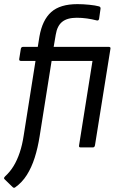

<svg xmlns="http://www.w3.org/2000/svg" viewBox="-35 -714 579 930"><path d="M215 -419 157 -54Q148 3 133 50Q118 97 95 133.5Q72 170 38 194Q32 198 26 192L-13 154Q-19 149 -10 140Q14 118 31 90Q48 62 60.5 25Q73 -12 80 -59L137 -419H66Q57 -419 58 -428L66 -478Q68 -487 77 -487H148L156 -537Q170 -617 213 -655.5Q256 -694 340 -694Q367 -694 397 -691Q427 -688 445 -683Q453 -680 452 -672L445 -623Q443 -613 434 -615Q411 -621 386.5 -624.5Q362 -628 337 -628Q291 -628 266.5 -608.5Q242 -589 235 -546L225 -487H491Q502 -487 500 -478L425 -10Q423 0 415 0H355Q346 0 348 -10L413 -419Z"/></svg>

Font: Sofia Sans Semi Condensed
Style: Italic
Weight: 400
Italic angle: -9°
Designer: Botio Nikoltchev, Ani Petrova
Foundry: lettersoup
Version: Version 4.101